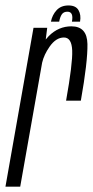

<svg xmlns="http://www.w3.org/2000/svg" viewBox="-48 -702 350 722"><path d="M200.5 -323.5Q225.5 -463.5 223.5 -512.2Q221.5 -561 192.5 -561Q162.5 -561 138.5 -526.5Q117.5 -496.5 110.5 -466.5L28 0H-27.5L78 -597.5H129.5L124 -553.5Q129.5 -560 135.5 -566.5Q172 -603 220.5 -603Q279.5 -603 280.8 -536.5Q282 -470 256 -323.5ZM209.5 -681.5Q237 -681.5 247.2 -663.8Q257.5 -646 253 -620.5H222.5Q229.5 -658 205.5 -658Q191.5 -658 184.8 -648.5Q178 -639 174.5 -620.5H143.5Q148.5 -646 165 -663.8Q181.5 -681.5 209.5 -681.5Z"/></svg>

Font: Anybody Condensed Light
Style: Italic
Weight: 300
Width: 3
Italic angle: -10°
Designer: Tyler Finck
Foundry: Etcetera Type Company
Version: Version 1.010; ttfautohint (v1.8.3) -l 8 -r 50 -G 200 -x 14 